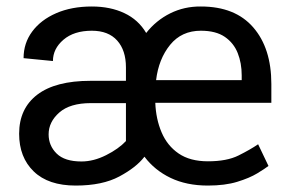

<svg xmlns="http://www.w3.org/2000/svg" viewBox="-20 -558 885 588"><path d="M616.7 10.3Q551.3 10.3 502.4 -13.2Q453.6 -36.6 422.4 -78.1Q397.5 -45.4 345.5 -17.6Q293.5 10.3 211.9 10.3Q127.9 10.3 83.3 -33Q38.6 -76.2 38.6 -148.4Q38.6 -225.6 94.2 -268.1Q149.9 -310.5 257.3 -310.5H365.7V-351.6Q365.7 -403.8 338.9 -433.8Q312 -463.9 261.2 -463.9Q206.5 -463.9 174.3 -436.3Q142.1 -408.7 142.1 -371.1L52.2 -379.9Q52.2 -425.8 78.6 -461.4Q105 -497.1 152.1 -517.6Q199.2 -538.1 261.2 -538.1Q317.9 -538.1 360.8 -517.8Q403.8 -497.6 427.7 -457Q458 -495.6 501.2 -517.1Q544.4 -538.6 595.2 -538.1Q700.2 -538.1 755.6 -474.1Q811 -410.2 811 -300.8V-243.2H455.6Q457.5 -193.4 474.9 -152.6Q492.2 -111.8 527.1 -87.9Q562 -64 616.7 -64Q674.8 -64 710.4 -81.8Q746.1 -99.6 770.5 -116.2L802.2 -49.8Q791.5 -41.5 767.8 -27.1Q744.1 -12.7 706.5 -1.2Q668.9 10.3 616.7 10.3ZM595.2 -463.9Q536.1 -463.9 501 -420.7Q465.8 -377.4 458 -312.5H720.2V-327.6Q720.2 -364.7 708 -395.5Q695.8 -426.3 668.5 -445.1Q641.1 -463.9 595.2 -463.9ZM229.5 -63.5Q266.6 -63.5 304.9 -82.8Q343.3 -102.1 365.7 -126V-242.2H258.3Q194.3 -242.2 161.6 -213.4Q128.9 -184.6 128.9 -146.5Q128.9 -111.8 153.6 -87.6Q178.2 -63.5 229.5 -63.5Z"/></svg>

Font: Vazirmatn RD FD
Style: Regular
Weight: 400
Designer: Saber Rastikerdar
Foundry: Saber Rastikerdar
Version: Version 33.003